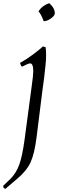

<svg xmlns="http://www.w3.org/2000/svg" viewBox="-95 -809 368 1212"><path d="M115 -359Q115 -409 95 -409Q84 -409 44 -388Q40 -390 36 -398.5Q32 -407 32 -412Q67 -431 110.5 -463Q154 -495 176 -516L193 -511Q196 -488 196 -459.5Q196 -431 192 -394Q185 -321 173 -240L136 56Q123 161 98 215.5Q73 270 13 320L-61 383Q-75 380 -75 364L-29 320Q7 284 26.5 230.5Q46 177 60 73L105 -264Q115 -334 115 -359ZM251 -725Q251 -710 226.5 -692.5Q202 -675 181 -675Q165 -719 148 -737Q171 -774 216 -789Q251 -758 251 -725Z"/></svg>

Font: Rosarivo
Style: Italic
Weight: 400
Version: Version 1.003